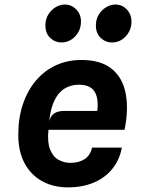

<svg xmlns="http://www.w3.org/2000/svg" viewBox="-20 -822 640 850"><path d="M281 7.5Q215.5 7.5 165.8 -20.2Q116 -48 88.2 -100.5Q60.5 -153 61 -226.5Q61 -300.5 81.5 -361Q102 -421.5 139 -465.2Q176 -509 227.2 -532.8Q278.5 -556.5 340 -556.5Q428 -556.5 476 -516.2Q524 -476 536.8 -406.2Q549.5 -336.5 531.5 -247.5H194.5Q189 -194 201.2 -161.8Q213.5 -129.5 238 -115.2Q262.5 -101 292 -101Q329 -101 354.5 -117.5Q380 -134 387.5 -168.5H519.5Q509.5 -114.5 477.5 -74.8Q445.5 -35 395.5 -13.8Q345.5 7.5 281 7.5ZM198 -286Q205 -312 222.2 -321.5Q239.5 -331 264.5 -331H411Q415 -369.5 408 -395.2Q401 -421 381.8 -434Q362.5 -447 329.5 -447Q293 -447 265.2 -429.5Q237.5 -412 220.5 -376.2Q203.5 -340.5 198 -286ZM252 -634Q223.5 -634 202.2 -654.2Q181 -674.5 181 -709.5Q181 -737 193.8 -757.8Q206.5 -778.5 226.5 -790.2Q246.5 -802 267 -802Q296 -802 317.2 -780.5Q338.5 -759 338.5 -726.5Q338.5 -688.5 313 -661.2Q287.5 -634 252 -634ZM476 -634Q447 -634 425.8 -654.2Q404.5 -674.5 404.5 -709.5Q404.5 -736.5 417.2 -757.2Q430 -778 450 -790Q470 -802 491 -802Q520 -802 541 -780.5Q562 -759 562 -726.5Q562 -688.5 536.8 -661.2Q511.5 -634 476 -634Z"/></svg>

Font: Spline Sans Mono SemiBold
Style: Italic
Weight: 600
Italic angle: -4°
Monospace: yes
Version: Version 1.004